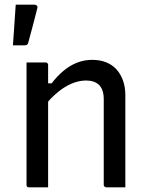

<svg xmlns="http://www.w3.org/2000/svg" viewBox="-20 -798 640 818"><path d="M514 0Q492 0 473.5 0Q455 0 433 0Q430 0 427.5 -1.5Q425 -3 423.5 -5Q422 -7 422 -11Q422 -72 422 -132.5Q422 -193 422 -253.5Q422 -314 422 -375Q422 -416 402.5 -435.5Q383 -455 347 -455Q326 -455 304 -448.5Q282 -442 260 -429Q238 -416 215.5 -396Q193 -376 170 -348V-443H200Q223 -473 249.5 -495.5Q276 -518 307 -530.5Q338 -543 373 -543Q407 -543 433.5 -532Q460 -521 477.5 -501Q495 -481 504.5 -453.5Q514 -426 514 -393Q514 -345 514 -297Q514 -249 514 -200.5Q514 -152 514 -103Q514 -77 514 -51.5Q514 -26 514 0ZM185 0Q171 0 158 0Q145 0 132 0Q119 0 104 0Q101 0 99 -0.5Q97 -1 95.5 -2.5Q94 -4 93.5 -6Q93 -8 93 -11Q93 -64 93 -117Q93 -170 93 -222Q93 -274 93 -327Q93 -380 93 -433Q93 -465 93 -490.5Q93 -516 93 -532Q109 -532 122.5 -532Q136 -532 148.5 -532Q161 -532 174 -532Q178 -532 180 -530.5Q182 -529 183.5 -527Q185 -525 185 -521Q185 -435 185 -348Q185 -261 185 -174Q185 -87 185 0ZM126 -778Q134 -778 137.5 -773.5Q141 -769 139 -763Q131 -730 125.5 -710.5Q120 -691 115 -670.5Q110 -650 100 -615Q99 -611 96 -608Q93 -605 85 -605Q71 -605 60.5 -605Q50 -605 35 -605Q38 -641 39.5 -667.5Q41 -694 43 -719.5Q45 -745 47 -778Q68 -778 86 -778Q104 -778 126 -778Z"/></svg>

Font: RecMonoLinear Nerd Font Mono
Style: Regular
Weight: 400
Monospace: yes
Version: Version 1.085; ttfautohint (v1.8.4.7-5d5b);Nerd Fonts 3.2.1